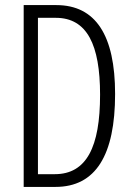

<svg xmlns="http://www.w3.org/2000/svg" viewBox="-20 -734 521 754"><path d="M432 -365C432 -595 356 -714 201 -714H73V0H198C356 0 432 -125 432 -365ZM373 -362C373 -157 320 -50 195 -50H129V-664H199C322 -664 373 -558 373 -362Z"/></svg>

Font: Noto Sans Display Condensed Light
Style: Regular
Weight: 300
Width: 3
Designer: Monotype Design Team
Foundry: Monotype Imaging Inc.
Version: Version 1.900